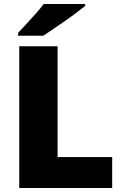

<svg xmlns="http://www.w3.org/2000/svg" viewBox="-20 -947 622 967"><path d="M77 0V-714H270V-156H545V0ZM409 -917Q391 -903 364 -882.5Q337 -862 306 -840.5Q275 -819 246.5 -799.5Q218 -780 198 -767H71V-781Q88 -800 112 -825.5Q136 -851 160 -878Q184 -905 200 -927H409Z"/></svg>

Font: Noto Sans Khmer Black
Style: Regular
Weight: 900
Version: Version 2.003